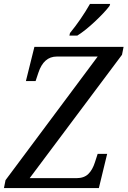

<svg xmlns="http://www.w3.org/2000/svg" viewBox="-33 -951 645 971"><path d="M-5 -40 461 -665H254Q188 -665 161 -583L147 -541H98L141 -714H592L584 -674L117 -50H353Q392 -50 413.5 -71Q435 -92 447 -130L461 -173H509L467 0H-13ZM321 -784Q376 -851 422 -931H524L521 -921Q496 -888 447 -842Q398 -796 358 -771H318Z"/></svg>

Font: Noto Serif Narrow
Style: Italic
Weight: 400
Width: 4
Italic angle: -12°
Designer: Monotype Design Team
Foundry: Monotype Imaging Inc.
Version: Version 1.001